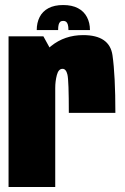

<svg xmlns="http://www.w3.org/2000/svg" viewBox="-20 -743 496 763"><path d="M253.5 -294.5H438.5Q438.5 -443.5 427 -523.5Q415.5 -603.5 310.5 -603.5Q237 -603.5 182.8 -559.8Q128.5 -516 128.5 -407L199.5 -393Q199.5 -420.5 206 -445Q212.5 -469.5 228.5 -469.5Q242.5 -469.5 248 -446.5Q253.5 -423.5 253.5 -294.5ZM14 0H199.5V-513L152.5 -598.5H14ZM231 -723Q196 -723 172.5 -710.5Q149 -698 137.5 -675.2Q126 -652.5 126 -623.5H211Q211 -637 213 -644.8Q215 -652.5 219.2 -656.2Q223.5 -660 231 -660Q238 -660 242.5 -656.8Q247 -653.5 249.5 -645.5Q252 -637.5 252 -623.5H337.5Q337.5 -652.5 325.5 -675.2Q313.5 -698 289.8 -710.5Q266 -723 231 -723Z"/></svg>

Font: Anybody ExtraCondensed Black
Style: Regular
Weight: 900
Width: 2
Version: Version 1.113;gftools[0.9.25]